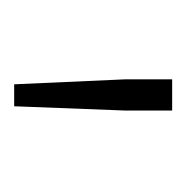

<svg xmlns="http://www.w3.org/2000/svg" viewBox="-16 -787 263 271"><g transform="rotate(90 115.5 -651.5)"><path d="M99 -540H130L136 -696V-763H92V-696Z"/></g></svg>

Font: Source Han Sans JP VF
Style: Regular
Weight: 250
Designer: Ryoko NISHIZUKA 西塚涼子 (kana, bopomofo & ideographs); Paul D. Hunt (Latin, Greek & Cyrillic); Sandoll Communications 산돌커뮤니
Foundry: Adobe
Version: Version 2.004;hotconv 1.0.118;makeotfexe 2.5.65603